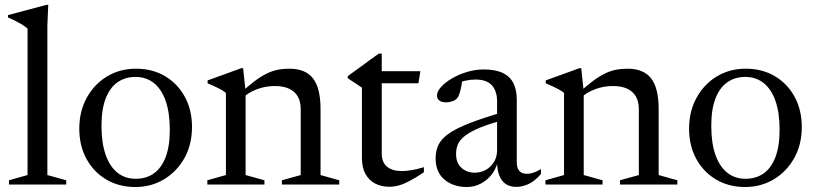

<svg xmlns="http://www.w3.org/2000/svg" viewBox="-20 -740 3272 770"><path d="M170 -38 245.5 -17V0H16V-17L90.5 -38V-625Q84 -631.5 73.2 -638.5Q62.5 -645.5 47 -653.5Q31.5 -661.5 12 -670V-679.5L166 -720.5H173.5L170 -638Z M524.5 -23Q566 -23 596.5 -44.2Q627 -65.5 644 -109.2Q661 -153 661 -219Q661 -288.5 644.2 -335.8Q627.5 -383 596.8 -407.2Q566 -431.5 523.5 -431.5Q482 -431.5 451.5 -410.2Q421 -389 404 -345.5Q387 -302 387 -235.5Q387 -166.5 403.8 -119Q420.5 -71.5 451.2 -47.2Q482 -23 524.5 -23ZM522.5 10Q457.5 10 406.8 -19.8Q356 -49.5 327 -102.5Q298 -155.5 298 -224Q298 -294 328.2 -348.5Q358.5 -403 409.8 -433.8Q461 -464.5 525.5 -464.5Q591 -464.5 641.5 -434.8Q692 -405 721 -352.2Q750 -299.5 750 -230.5Q750 -160.5 719.8 -106.2Q689.5 -52 638 -21Q586.5 10 522.5 10Z M965 -373V-38L1040.5 -17V0H811.5V-17L886 -38V-367.5Q878 -374.5 862.2 -383Q846.5 -391.5 812.5 -406V-417.5L947.5 -466.5H955ZM1110.5 -17 1186 -38V-302.5Q1186 -332 1174.5 -352.5Q1163 -373 1140 -384Q1117 -395 1082.5 -395Q1043 -395 1008.8 -381.5Q974.5 -368 958 -350.5L942.5 -365Q973.5 -393.5 998.8 -412.8Q1024 -432 1046.8 -443.5Q1069.5 -455 1092.2 -459.8Q1115 -464.5 1140 -464.5Q1205 -464.5 1235.2 -425.8Q1265.5 -387 1265.5 -302.5V-38L1340.5 -17V0H1110.5Z M1511 -123.5Q1511 -89 1532.2 -71.5Q1553.5 -54 1591 -54Q1610 -54 1631.8 -57.8Q1653.5 -61.5 1680 -69.5V-49Q1645.5 -26 1621.2 -13.5Q1597 -1 1578.5 4Q1560 9 1541.5 9Q1510 9 1485.2 -3.5Q1460.5 -16 1446 -41.8Q1431.5 -67.5 1431.5 -106.5V-388.5L1374.5 -426.5V-434.5Q1383.5 -441 1394 -448.8Q1404.5 -456.5 1416.5 -465Q1428.5 -473.5 1441.5 -483.2Q1454.5 -493 1469 -503.5Q1483.5 -514 1499 -525H1511V-438.5ZM1481.5 -406V-454.5H1666L1658 -406Z M2003.5 -292 2011 -261.5Q1948 -245.5 1908.5 -229.5Q1869 -213.5 1847.2 -197.2Q1825.5 -181 1817.2 -162.8Q1809 -144.5 1809 -123Q1809 -86 1830.8 -66.8Q1852.5 -47.5 1884 -47.5Q1909 -47.5 1929.2 -59.2Q1949.5 -71 1961.5 -91.2Q1973.5 -111.5 1973.5 -137V-333.5Q1973.5 -374.5 1952.8 -397.8Q1932 -421 1886.5 -421Q1868 -421 1846.8 -416.5Q1825.5 -412 1808.5 -403.5L1834.5 -425.5Q1833 -410 1830 -394Q1827 -378 1823 -365.2Q1819 -352.5 1813 -346Q1805.5 -337.5 1793.2 -333.5Q1781 -329.5 1768 -329.5Q1752 -329.5 1742.2 -336.8Q1732.5 -344 1732.5 -356.5Q1732.5 -373.5 1749.5 -392Q1766.5 -410.5 1793.8 -426.2Q1821 -442 1854 -451.8Q1887 -461.5 1919.5 -461.5Q1967.5 -461.5 1996.8 -447.2Q2026 -433 2039.2 -406Q2052.5 -379 2052.5 -340.5V-89.5Q2052.5 -73.5 2057.2 -63.2Q2062 -53 2071 -48Q2080 -43 2093 -43Q2106 -43 2120.5 -48Q2135 -53 2149.5 -62V-42Q2123.5 -12.5 2098.8 -1.5Q2074 9.5 2051 9.5Q2025 9.5 2008 -2.2Q1991 -14 1982.5 -35.8Q1974 -57.5 1973.5 -87.5L1976 -91Q1969 -61.5 1950.8 -38.8Q1932.5 -16 1907 -3Q1881.5 10 1852 10Q1798 10 1762.5 -19.8Q1727 -49.5 1727 -105.5Q1727 -135 1738.2 -158.8Q1749.5 -182.5 1779.2 -203.8Q1809 -225 1863.5 -246.2Q1918 -267.5 2003.5 -292Z M2321 -373V-38L2396.5 -17V0H2167.5V-17L2242 -38V-367.5Q2234 -374.5 2218.2 -383Q2202.5 -391.5 2168.5 -406V-417.5L2303.5 -466.5H2311ZM2466.5 -17 2542 -38V-302.5Q2542 -332 2530.5 -352.5Q2519 -373 2496 -384Q2473 -395 2438.5 -395Q2399 -395 2364.8 -381.5Q2330.5 -368 2314 -350.5L2298.5 -365Q2329.5 -393.5 2354.8 -412.8Q2380 -432 2402.8 -443.5Q2425.5 -455 2448.2 -459.8Q2471 -464.5 2496 -464.5Q2561 -464.5 2591.2 -425.8Q2621.5 -387 2621.5 -302.5V-38L2696.5 -17V0H2466.5Z M2970 -23Q3011.5 -23 3042 -44.2Q3072.5 -65.5 3089.5 -109.2Q3106.5 -153 3106.5 -219Q3106.5 -288.5 3089.8 -335.8Q3073 -383 3042.2 -407.2Q3011.5 -431.5 2969 -431.5Q2927.5 -431.5 2897 -410.2Q2866.5 -389 2849.5 -345.5Q2832.5 -302 2832.5 -235.5Q2832.5 -166.5 2849.2 -119Q2866 -71.5 2896.8 -47.2Q2927.5 -23 2970 -23ZM2968 10Q2903 10 2852.2 -19.8Q2801.5 -49.5 2772.5 -102.5Q2743.5 -155.5 2743.5 -224Q2743.5 -294 2773.8 -348.5Q2804 -403 2855.2 -433.8Q2906.5 -464.5 2971 -464.5Q3036.5 -464.5 3087 -434.8Q3137.5 -405 3166.5 -352.2Q3195.5 -299.5 3195.5 -230.5Q3195.5 -160.5 3165.2 -106.2Q3135 -52 3083.5 -21Q3032 10 2968 10Z"/></svg>

Font: Newsreader 36pt
Style: Regular
Weight: 400
Designer: Hugues Gentile
Foundry: Production Type
Version: Version 1.003